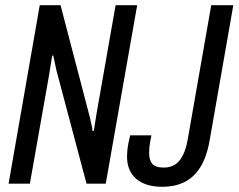

<svg xmlns="http://www.w3.org/2000/svg" viewBox="-20 -707 918 739"><path d="M13 0 133 -687H213L326 -255Q327 -249 329.5 -239Q332 -229 334 -219Q336 -209 336 -203H341Q343 -217 346.5 -237.5Q350 -258 352 -272L425 -687H508L387 0H313L197 -437Q195 -447 191.5 -463.5Q188 -480 185 -493H181Q179 -479 175 -456Q171 -433 168 -413L95 0ZM606 12Q540 12 504.5 -18.5Q469 -49 469 -104Q469 -115 470.5 -132Q472 -149 481 -186H563Q556 -154 555 -140.5Q554 -127 554 -118Q554 -91 566 -76.5Q578 -62 610 -62Q650 -62 672 -90.5Q694 -119 703 -173L793 -687H878L787 -167Q775 -100 749.5 -61Q724 -22 687.5 -5Q651 12 606 12Z"/></svg>

Font: Archivo ExtraCondensed
Style: Italic
Weight: 400
Width: 2
Italic angle: -10°
Designer: Hector Gatti
Foundry: Omnibus-Type
Version: Version 2.001